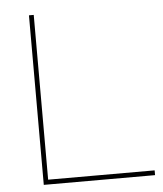

<svg xmlns="http://www.w3.org/2000/svg" viewBox="-52 -756 682 801"><g transform="rotate(-5 289.5 -355.0)"><path d="M99 0V-710H119V-20H565V0Z"/></g></svg>

Font: Raleway Thin Thin
Style: Regular
Weight: 250
Version: Version 4.026